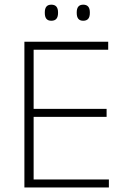

<svg xmlns="http://www.w3.org/2000/svg" viewBox="-20 -822 552 842"><path d="M127.5 0H87V-639H127.5ZM457.5 0H99.5V-35H457.5ZM447.5 -309.5H109.5V-344.5H447.5ZM454.5 -604H98.5V-639H454.5ZM205 -731Q190.5 -731 183.5 -739.5Q176.5 -748 176.5 -765V-768Q176.5 -784.5 183.5 -793Q190.5 -801.5 205 -801.5Q220 -801.5 227.2 -793Q234.5 -784.5 234.5 -768V-765Q234.5 -748 227.2 -739.5Q220 -731 205 -731ZM345 -731Q330.5 -731 323.5 -739.5Q316.5 -748 316.5 -765V-768Q316.5 -784.5 323.5 -793Q330.5 -801.5 345 -801.5Q359.5 -801.5 366.8 -793Q374 -784.5 374 -768V-765Q374 -748 366.8 -739.5Q359.5 -731 345 -731Z"/></svg>

Font: Anek Devanagari Medium ExtraLight
Style: Regular
Weight: 250
Version: Version 1.003